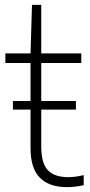

<svg xmlns="http://www.w3.org/2000/svg" viewBox="-20 -760 368 789"><path d="M324 -40.5V1Q288 9 255 9Q182.5 9 144 -29.5Q105.5 -68 105.5 -150.5V-309.5H33V-345H105.5V-501H2V-540.5H105.5L111.5 -740H149.5V-540.5H314V-501H149.5V-345H292V-309.5H149.5V-158Q149.5 -89.5 176.5 -60.8Q203.5 -32 260.5 -32Q290.5 -32 324 -40.5Z"/></svg>

Font: Encode Sans Semi Condensed ExLight
Style: Regular
Weight: 275
Width: 4
Designer: Multiple Designers
Foundry: Impallari Type
Version: Version 2.000